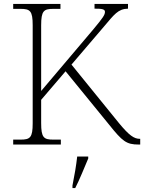

<svg xmlns="http://www.w3.org/2000/svg" viewBox="-20 -734 732 975"><path d="M47 0H289V-25H251C202 -25 189 -35 189 -109V-227L313 -372L534 -101C602 -16 622 0 684 0H692V-29H690C661 -29 636 -46 584 -109L343 -406L507 -598C560 -660 579 -689 630 -690V-714H460V-690C496 -690 513 -688 513 -674C513 -658 502 -643 454 -585L189 -272V-605C189 -679 202 -689 251 -689H287V-714H47V-689H84C133 -689 146 -679 146 -606V-108C146 -35 133 -25 84 -25H47ZM348 208V221H362C383 181 410 113 428 71V61H372C367 106 358 159 348 208Z"/></svg>

Font: Noto Serif Myanmar ExtraLight
Style: Regular
Weight: 200
Designer: Ben Mitchell and the Monotype Design Team
Foundry: Monotype Imaging Inc.
Version: Version 2.106